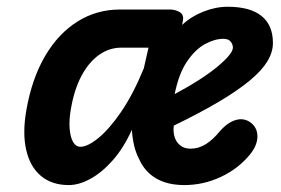

<svg xmlns="http://www.w3.org/2000/svg" viewBox="-20 -528 810 554"><path d="M178.5 6Q129.5 6 98 -20.5Q66.5 -47 55.5 -95.8Q44.5 -144.5 56 -210Q72 -301.5 110.2 -366.5Q148.5 -431.5 203.8 -466Q259 -500.5 325.5 -500.5H471Q485 -500.5 497.8 -493.5Q510.5 -486.5 508 -470L505.5 -456Q530.5 -480 566.2 -494.2Q602 -508.5 637 -508.5Q701.5 -508.5 734.5 -482Q767.5 -455.5 767.5 -404Q767.5 -377.5 751.5 -351Q735.5 -324.5 701.2 -296Q667 -267.5 612.8 -235.2Q558.5 -203 481.5 -165.5Q479.5 -151.5 482.5 -137.5Q486 -121 498.2 -110Q510.5 -99 529.5 -99Q553.5 -99 574.2 -112.2Q595 -125.5 614.5 -149.5Q637 -175 660.5 -181.8Q684 -188.5 703 -174.5Q723 -159.5 722.8 -134Q722.5 -108.5 701.5 -82.5Q667.5 -41 617.2 -17.5Q567 6 512 6Q462.5 6 429.5 -13.8Q396.5 -33.5 380.5 -71Q372 -87 367 -108.2Q362 -129.5 360.5 -153.5Q337 -101.5 305.8 -66Q274.5 -30.5 241.2 -12.2Q208 6 178.5 6ZM212 -104.5Q233 -104.5 264.2 -130Q295.5 -155.5 330 -206Q364.5 -256.5 395 -331L408.5 -390.5H330Q295 -390.5 265.2 -369.2Q235.5 -348 214.5 -308Q193.5 -268 184 -210.5Q179 -180.5 181 -156.2Q183 -132 191 -118.2Q199 -104.5 212 -104.5ZM484 -256.5Q563.5 -299 607.8 -336Q652 -373 652 -390.5Q652 -400 645.5 -408Q639 -416 624.5 -416Q599.5 -416 571.5 -400.8Q543.5 -385.5 519.8 -350.8Q496 -316 484 -256.5Z"/></svg>

Font: Edu AU VIC WA NT Hand SemiBold
Style: Regular
Weight: 600
Version: Version 1.001